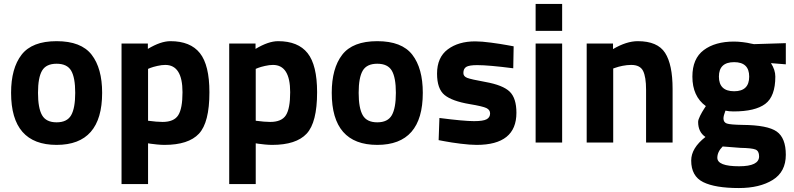

<svg xmlns="http://www.w3.org/2000/svg" viewBox="-20 -720 4009 970"><path d="M496 -251Q496 12 266 12Q36 12 36 -251Q36 -375 89 -443.5Q142 -512 266 -512Q390 -512 443 -443.5Q496 -375 496 -251ZM192.5 -138Q213 -102 266 -102Q319 -102 339.5 -138Q360 -174 360 -251Q360 -328 339.5 -363Q319 -398 266 -398Q213 -398 192.5 -363Q172 -328 172 -251Q172 -174 192.5 -138Z M594 210V-500H727V-473Q792 -512 841 -512Q942 -512 990 -451.5Q1038 -391 1038 -254Q1038 -101 985 -44.5Q932 12 811 12Q795 12 774 10Q753 8 740 6L728 4V210ZM815 -392Q797 -392 775 -387Q753 -382 740 -377L728 -372V-110Q773 -104 801 -104Q859 -104 880.5 -138Q902 -172 902 -254Q902 -392 815 -392Z M1138 210V-500H1271V-473Q1336 -512 1385 -512Q1486 -512 1534 -451.5Q1582 -391 1582 -254Q1582 -101 1529 -44.5Q1476 12 1355 12Q1339 12 1318 10Q1297 8 1284 6L1272 4V210ZM1359 -392Q1341 -392 1319 -387Q1297 -382 1284 -377L1272 -372V-110Q1317 -104 1345 -104Q1403 -104 1424.5 -138Q1446 -172 1446 -254Q1446 -392 1359 -392Z M2116 -251Q2116 12 1886 12Q1656 12 1656 -251Q1656 -375 1709 -443.5Q1762 -512 1886 -512Q2010 -512 2063 -443.5Q2116 -375 2116 -251ZM1812.5 -138Q1833 -102 1886 -102Q1939 -102 1959.5 -138Q1980 -174 1980 -251Q1980 -328 1959.5 -363Q1939 -398 1886 -398Q1833 -398 1812.5 -363Q1792 -328 1792 -251Q1792 -174 1812.5 -138Z M2575 -486 2573 -375Q2449 -391 2391 -391Q2350 -391 2335.5 -382Q2321 -373 2321 -351Q2321 -334 2340.5 -326.5Q2360 -319 2432 -306Q2521 -290 2555 -257Q2589 -224 2589 -150Q2589 12 2388 12Q2355 12 2307 6Q2259 0 2228 -6L2196 -12L2200 -124Q2324 -108 2375 -108Q2421 -108 2438.5 -117.5Q2456 -127 2456 -147Q2456 -165 2437.5 -174Q2419 -183 2353 -194Q2264 -209 2226 -240Q2188 -271 2188 -348Q2188 -430 2242 -470.5Q2296 -511 2381 -511Q2413 -511 2461.5 -504.5Q2510 -498 2542 -492Z M2686 0V-500H2820V0ZM2686 -564V-700H2820V-564Z M3078 0H2944V-500H3077V-472Q3145 -512 3202 -512Q3302 -512 3340 -453Q3378 -394 3378 -271V0H3244V-267Q3244 -331 3229 -361.5Q3214 -392 3169 -392Q3148 -392 3125.5 -387.5Q3103 -383 3090 -378L3078 -374Z M3713 230Q3593 230 3532.5 200Q3472 170 3472 91Q3472 28 3544 -28Q3507 -53 3507 -104Q3507 -115 3517 -135Q3527 -155 3537 -170L3546 -184Q3478 -233 3478 -333Q3478 -424 3535.5 -467Q3593 -510 3688 -510Q3708 -510 3733 -507Q3758 -504 3773 -500L3789 -497L3950 -502V-395L3875 -401Q3897 -367 3897 -333Q3897 -233 3846 -195Q3795 -157 3686 -157Q3663 -157 3645 -161Q3635 -135 3635 -122Q3635 -102 3652 -96Q3669 -90 3732 -89Q3858 -88 3904 -55.5Q3950 -23 3950 62Q3950 148 3884 189Q3818 230 3713 230ZM3721 27 3631 20Q3604 47 3604 77Q3604 120 3714 120Q3815 120 3815 70Q3815 43 3797 35.5Q3779 28 3721 27ZM3689 -259Q3765 -259 3765 -333Q3765 -406 3689 -406Q3612 -406 3612 -333Q3612 -259 3689 -259Z"/></svg>

Font: TitilliumText
Style: ExtraBold
Weight: 800
Designer: Accademia di Belle Arti di Urbino and others
Foundry: Accademia di Belle Arti di Urbino and others.
Version: Version 60.001